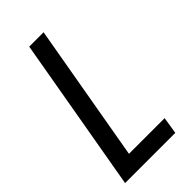

<svg xmlns="http://www.w3.org/2000/svg" viewBox="-217 -745 803 803"><g transform="rotate(-45 184.5 -343.5)"><path d="M13 0 133 -687H218L111 -75H322L310 0Z"/></g></svg>

Font: Archivo ExtraCondensed
Style: Italic
Weight: 400
Width: 2
Italic angle: -10°
Designer: Hector Gatti
Foundry: Omnibus-Type
Version: Version 2.001